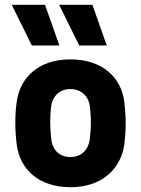

<svg xmlns="http://www.w3.org/2000/svg" viewBox="-20 -770 589 802"><path d="M274 12C406 12 484 -64 499 -165C503 -197 505 -226 505 -254C505 -283 503 -313 499 -346C486 -448 406 -522 274 -522C141 -522 64 -446 50 -346C45 -313 44 -283 44 -254C44 -226 46 -197 50 -165C63 -64 141 12 274 12ZM274 -114C225 -114 198 -148 194 -189C189 -236 188 -273 193 -322C197 -363 225 -398 274 -398C324 -398 352 -363 356 -322C361 -272 361 -236 355 -188C350 -149 324 -114 274 -114ZM228 -580 168 -750H29L113 -580ZM426 -580 366 -750H227L311 -580Z"/></svg>

Font: Finlandica
Style: Bold
Weight: 700
Designer: Niklas Ekholm, Juho Hiilivirta, Jaakko Suomalainen
Foundry: Helsinki Type Studio
Version: Version 2.000;Glyphs 3.2 (3202)